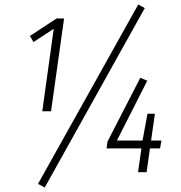

<svg xmlns="http://www.w3.org/2000/svg" viewBox="-20 -766 803 854"><path d="M265 -684 207 -271H168L219 -638L129 -579L113 -606L232 -684ZM595 -746 624 -730 179 68 149 52ZM698 -141 692 -106H647L632 0H594L609 -106H454L458 -136L604 -420L635 -407L500 -141H614L636 -260H669L652 -141Z"/></svg>

Font: Fira Sans Extra Condensed ExtraLight
Style: Italic
Weight: 275
Width: 3
Italic angle: -8°
Designer: Carrois Corporate & Edenspiekermann AG
Foundry: Carrois Corporate GbR & Edenspiekermann AG
Version: Version 4.203